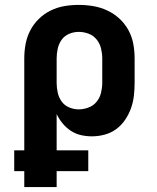

<svg xmlns="http://www.w3.org/2000/svg" viewBox="-20 -548 640 783"><path d="M79 215V150H38V65H79V-310Q79 -340 84.5 -369Q90 -398 103.5 -424Q117 -450 138.5 -471Q160 -492 186.5 -505Q213 -518 242 -523Q271 -528 301 -528Q331 -528 360.5 -523Q390 -518 417 -505.5Q444 -493 466.5 -472.5Q489 -452 503.5 -425.5Q518 -399 523.5 -369.5Q529 -340 529 -310V-210Q529 -184 526 -157.5Q523 -131 514 -106Q505 -81 490 -59Q475 -37 454 -21.5Q433 -6 407 1Q381 8 355 8Q332 8 310 3Q288 -2 269 -14.5Q250 -27 235.5 -44.5Q221 -62 211 -83V65H340V150H211V215ZM301 -102Q321 -102 341 -109.5Q361 -117 374 -133Q387 -149 392 -169.5Q397 -190 397 -210V-310Q397 -330 392 -350.5Q387 -371 374 -387Q361 -403 341.5 -410.5Q322 -418 301 -418Q281 -418 262 -410Q243 -402 231.5 -386Q220 -370 215.5 -350Q211 -330 211 -310V-210Q211 -190 215.5 -170Q220 -150 231.5 -134Q243 -118 262 -110Q281 -102 301 -102Z"/></svg>

Font: Iosevka SS04 XBd Ex
Style: Regular
Weight: 800
Width: 7
Monospace: yes
Designer: Belleve Invis
Foundry: Belleve Invis
Version: Version 19.0.0; ttfautohint (v1.8.4)